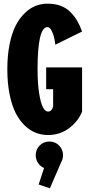

<svg xmlns="http://www.w3.org/2000/svg" viewBox="-20 -726 490 1048"><path d="M428 -358V-117Q408 -65.5 358.2 -27.2Q308.5 11 242 11Q207.5 11 176 -1Q144.5 -13 115.8 -40.2Q87 -67.5 66 -108.2Q45 -149 32.5 -210.5Q20 -272 20 -348Q20 -424 32.5 -485.2Q45 -546.5 66 -587Q87 -627.5 115.5 -654.8Q144 -682 174.8 -694Q205.5 -706 239 -706Q279 -706 310.2 -694.5Q341.5 -683 363.5 -661Q385.5 -639 400.5 -613.8Q415.5 -588.5 428 -554L282 -482Q279.5 -503 275.2 -522Q271 -541 261.2 -559.5Q251.5 -578 239 -578Q185 -578 185 -348Q185 -271.5 193.5 -217.8Q202 -164 214.5 -140.5Q227 -117 242 -117Q263.5 -117 270 -146V-239H232V-358ZM324 120.5Q324 143 313.5 160L252.5 301.5L191 281L220.5 191Q200 182.5 187.5 163.2Q175 144 175 120.5Q175 90 196.5 68.2Q218 46.5 249.5 46.5Q281 46.5 302.5 68.2Q324 90 324 120.5Z"/></svg>

Font: League Mono Condensed ExtraBold
Style: Regular
Weight: 800
Width: 1
Designer: Tyler Finck
Foundry: The League of Moveable Type / Tyler Finck
Version: Version 2.210